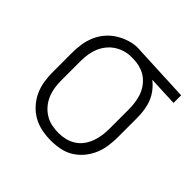

<svg xmlns="http://www.w3.org/2000/svg" viewBox="-144 -684 838 838"><g transform="rotate(45 275.0 -265.5)"><path d="M274 12Q245 12 217 6.5Q189 1 164.5 -12.5Q140 -26 120.5 -47.5Q101 -69 89 -94.5Q77 -120 72.5 -148.5Q68 -177 68 -205V-325Q68 -352 72 -378.5Q76 -405 86.5 -430Q97 -455 114.5 -476Q132 -497 155 -511.5Q178 -526 204 -534.5Q230 -543 256 -543Q261 -543 265.5 -542.5Q270 -542 275 -542L536 -530V-483L399 -489Q417 -475 431.5 -456.5Q446 -438 454.5 -416.5Q463 -395 466.5 -371.5Q470 -348 470 -325V-205Q470 -177 466 -149.5Q462 -122 451 -96.5Q440 -71 422 -49.5Q404 -28 380.5 -13.5Q357 1 329.5 6.5Q302 12 274 12ZM274 -35Q295 -35 315.5 -40Q336 -45 354 -56.5Q372 -68 384.5 -85Q397 -102 404.5 -122Q412 -142 415 -163Q418 -184 418 -205V-325Q418 -344 415.5 -363.5Q413 -383 407 -401.5Q401 -420 390 -436.5Q379 -453 364 -465.5Q349 -478 330.5 -485Q312 -492 293 -494L275 -495H262Q241 -495 221 -488.5Q201 -482 184 -470.5Q167 -459 154 -442Q141 -425 133.5 -406Q126 -387 123 -366.5Q120 -346 120 -325V-205Q120 -183 123.5 -161.5Q127 -140 135.5 -120Q144 -100 158 -83.5Q172 -67 190.5 -55.5Q209 -44 230.5 -39.5Q252 -35 274 -35Z"/></g></svg>

Font: Lode Dark Term
Style: Regular
Weight: 400
Monospace: yes
Designer: Belleve Invis
Foundry: Belleve Invis
Version: Version 29.2.0